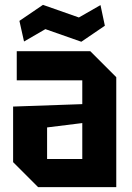

<svg xmlns="http://www.w3.org/2000/svg" viewBox="-20 -771 543 791"><path d="M34 -103V-332L319 -342V-440H49V-560H352L459 -453V0H137ZM174 -246V-116H319V-264ZM79 -600 60 -685 157 -751 305 -699 394 -750 412 -665 315 -599 167 -651Z"/></svg>

Font: Tektur SemiCondensed SemiBold
Style: Regular
Weight: 600
Width: 4
Designer: Adam Jagosz
Foundry: Adam Jagosz
Version: Version 1.005;gftools[0.9.30]